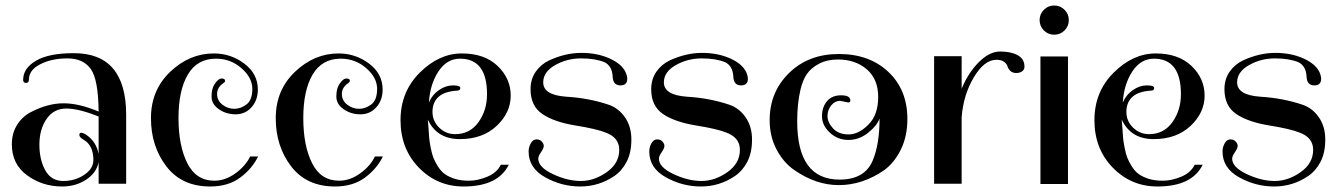

<svg xmlns="http://www.w3.org/2000/svg" viewBox="-20 -667 4863 697"><path d="M206 10Q134 10 78.5 -30.5Q23 -71 23 -143Q23 -185 43.5 -216Q64 -247 96 -262Q155 -292 211 -292Q267 -292 338 -262Q337 -378 309.5 -416.5Q282 -455 225 -455Q168 -455 126.5 -434Q85 -413 85 -378Q85 -366 74.5 -366Q64 -366 64 -377Q64 -419 110.5 -446.5Q157 -474 248 -474Q438 -474 438 -250V0H338V-79Q331 -40 293 -15Q255 10 206 10ZM294 -177Q330 -152 338 -108V-244Q266 -273 220.5 -273Q175 -273 149 -235Q123 -197 123 -142Q123 -87 144.5 -48.5Q166 -10 209.5 -10Q253 -10 286 -32.5Q319 -55 319 -86Q319 -140 283 -160Q268 -169 268 -177Q268 -185 275 -185Q282 -185 294 -177Z M888 -99H917Q895 -54 851.5 -22Q808 10 743 10Q640 10 584 -63Q528 -136 528 -238Q528 -340 598 -406.5Q668 -473 756 -473Q818 -473 867 -436Q916 -399 916 -342Q916 -303 893 -277.5Q870 -252 835.5 -252Q801 -252 774.5 -270.5Q748 -289 748 -316.5Q748 -344 758 -360Q772 -382 784.5 -382Q797 -382 797 -374Q797 -369 792 -366Q768 -350 768 -326Q768 -302 787.5 -287Q807 -272 830.5 -272Q854 -272 875 -288Q896 -304 896 -344.5Q896 -385 856.5 -419.5Q817 -454 764 -454Q696 -454 662 -396.5Q628 -339 628 -238.5Q628 -138 660 -74.5Q692 -11 758 -11Q798 -11 835 -38Q872 -65 888 -99Z M1341 -99H1370Q1348 -54 1304.5 -22Q1261 10 1196 10Q1093 10 1037 -63Q981 -136 981 -238Q981 -340 1051 -406.5Q1121 -473 1209 -473Q1271 -473 1320 -436Q1369 -399 1369 -342Q1369 -303 1346 -277.5Q1323 -252 1288.5 -252Q1254 -252 1227.5 -270.5Q1201 -289 1201 -316.5Q1201 -344 1211 -360Q1225 -382 1237.5 -382Q1250 -382 1250 -374Q1250 -369 1245 -366Q1221 -350 1221 -326Q1221 -302 1240.5 -287Q1260 -272 1283.5 -272Q1307 -272 1328 -288Q1349 -304 1349 -344.5Q1349 -385 1309.5 -419.5Q1270 -454 1217 -454Q1149 -454 1115 -396.5Q1081 -339 1081 -238.5Q1081 -138 1113 -74.5Q1145 -11 1211 -11Q1251 -11 1288 -38Q1325 -65 1341 -99Z M1798 -69H1827Q1788 10 1663 10Q1567 10 1500.5 -58.5Q1434 -127 1434 -230.5Q1434 -334 1504 -403.5Q1574 -473 1656.5 -473Q1739 -473 1786.5 -427.5Q1834 -382 1834 -320Q1834 -258 1783 -210Q1732 -162 1649 -162Q1566 -162 1533 -233Q1534 -226 1535.5 -203Q1537 -180 1538 -167Q1539 -154 1543.5 -131Q1548 -108 1553.5 -94Q1559 -80 1570 -62.5Q1581 -45 1595 -35Q1609 -25 1630.5 -18Q1652 -11 1683 -11Q1714 -11 1749 -25.5Q1784 -40 1798 -69ZM1748 -325Q1748 -454 1650 -454Q1602 -454 1571.5 -407.5Q1541 -361 1537 -295Q1549 -323 1573.5 -340Q1598 -357 1624.5 -357Q1651 -357 1651 -347.5Q1651 -338 1639 -338Q1593 -335 1571.5 -315Q1550 -295 1550 -261Q1550 -227 1574.5 -203.5Q1599 -180 1632 -180Q1686 -180 1717 -223.5Q1748 -267 1748 -325Z M1899 -117Q1899 -133 1907 -147Q1915 -161 1927.5 -161Q1940 -161 1947 -153Q1954 -145 1954 -137Q1954 -129 1944 -114.5Q1934 -100 1934 -91Q1934 -60 1987 -35Q2040 -10 2088.5 -10Q2137 -10 2182.5 -42Q2228 -74 2228 -123Q2228 -168 2178 -186Q2146 -199 2069 -211.5Q1992 -224 1949 -253Q1906 -282 1906 -343Q1906 -380 1925 -407Q1944 -434 1974 -448Q2033 -475 2090.5 -475Q2148 -475 2192.5 -455Q2237 -435 2251 -405Q2257 -391 2257 -381Q2257 -357 2232 -357Q2205 -357 2204 -390Q2202 -427 2175 -441Q2141 -455 2089.5 -455Q2038 -455 1995 -430.5Q1952 -406 1952 -368Q1952 -322 2035 -316Q2118 -311 2189 -287Q2225 -275 2248.5 -241.5Q2272 -208 2272 -160.5Q2272 -113 2255 -80Q2238 -47 2210 -28Q2154 10 2086.5 10Q2019 10 1959 -23.5Q1899 -57 1899 -117Z M2337 -117Q2337 -133 2345 -147Q2353 -161 2365.5 -161Q2378 -161 2385 -153Q2392 -145 2392 -137Q2392 -129 2382 -114.5Q2372 -100 2372 -91Q2372 -60 2425 -35Q2478 -10 2526.5 -10Q2575 -10 2620.5 -42Q2666 -74 2666 -123Q2666 -168 2616 -186Q2584 -199 2507 -211.5Q2430 -224 2387 -253Q2344 -282 2344 -343Q2344 -380 2363 -407Q2382 -434 2412 -448Q2471 -475 2528.5 -475Q2586 -475 2630.5 -455Q2675 -435 2689 -405Q2695 -391 2695 -381Q2695 -357 2670 -357Q2643 -357 2642 -390Q2640 -427 2613 -441Q2579 -455 2527.5 -455Q2476 -455 2433 -430.5Q2390 -406 2390 -368Q2390 -322 2473 -316Q2556 -311 2627 -287Q2663 -275 2686.5 -241.5Q2710 -208 2710 -160.5Q2710 -113 2693 -80Q2676 -47 2648 -28Q2592 10 2524.5 10Q2457 10 2397 -23.5Q2337 -57 2337 -117Z M2774 -231Q2774 -333 2844.5 -402Q2915 -471 3025.5 -471Q3136 -471 3205 -406Q3274 -341 3274 -235Q3274 -172 3250 -123.5Q3226 -75 3188 -48Q3110 5 3025 5Q2942 5 2863 -50Q2824 -77 2799 -124.5Q2774 -172 2774 -231ZM3059 -295 3030 -301Q3011 -301 2997.5 -284.5Q2984 -268 2984 -245.5Q2984 -223 3004 -201Q3024 -179 3060.5 -179Q3097 -179 3132.5 -214.5Q3168 -250 3168 -315Q3168 -380 3126.5 -415.5Q3085 -451 3022 -451Q2982 -451 2953 -435.5Q2924 -420 2909 -398Q2894 -376 2886 -342Q2874 -292 2874 -226Q2874 -15 3028 -15Q3119 -15 3148 -84Q3173 -143 3173 -237Q3164 -211 3131.5 -185Q3099 -159 3060 -159Q3021 -159 2992.5 -185.5Q2964 -212 2964 -245Q2964 -278 2982 -299.5Q3000 -321 3033.5 -321Q3067 -321 3067 -302Q3067 -295 3059 -295Z M3699 -425Q3699 -414 3690.5 -408Q3682 -402 3669 -402Q3656 -402 3648 -409.5Q3640 -417 3637.5 -426Q3635 -435 3625 -442.5Q3615 -450 3597 -450Q3553 -450 3515 -386Q3477 -322 3471 -241V0H3371V-463H3471V-345Q3495 -403 3533.5 -441.5Q3572 -480 3611 -480Q3650 -480 3674.5 -466.5Q3699 -453 3699 -425Z M3857 -462V1H3757V-462ZM3769.5 -556.5Q3754 -572 3754 -594Q3754 -616 3769.5 -631.5Q3785 -647 3807 -647Q3829 -647 3844.5 -631.5Q3860 -616 3860 -594Q3860 -572 3844.5 -556.5Q3829 -541 3807 -541Q3785 -541 3769.5 -556.5Z M4317 -69H4346Q4307 10 4182 10Q4086 10 4019.5 -58.5Q3953 -127 3953 -230.5Q3953 -334 4023 -403.5Q4093 -473 4175.5 -473Q4258 -473 4305.5 -427.5Q4353 -382 4353 -320Q4353 -258 4302 -210Q4251 -162 4168 -162Q4085 -162 4052 -233Q4053 -226 4054.5 -203Q4056 -180 4057 -167Q4058 -154 4062.5 -131Q4067 -108 4072.5 -94Q4078 -80 4089 -62.5Q4100 -45 4114 -35Q4128 -25 4149.5 -18Q4171 -11 4202 -11Q4233 -11 4268 -25.5Q4303 -40 4317 -69ZM4267 -325Q4267 -454 4169 -454Q4121 -454 4090.5 -407.5Q4060 -361 4056 -295Q4068 -323 4092.5 -340Q4117 -357 4143.5 -357Q4170 -357 4170 -347.5Q4170 -338 4158 -338Q4112 -335 4090.5 -315Q4069 -295 4069 -261Q4069 -227 4093.5 -203.5Q4118 -180 4151 -180Q4205 -180 4236 -223.5Q4267 -267 4267 -325Z M4418 -117Q4418 -133 4426 -147Q4434 -161 4446.5 -161Q4459 -161 4466 -153Q4473 -145 4473 -137Q4473 -129 4463 -114.5Q4453 -100 4453 -91Q4453 -60 4506 -35Q4559 -10 4607.5 -10Q4656 -10 4701.5 -42Q4747 -74 4747 -123Q4747 -168 4697 -186Q4665 -199 4588 -211.5Q4511 -224 4468 -253Q4425 -282 4425 -343Q4425 -380 4444 -407Q4463 -434 4493 -448Q4552 -475 4609.5 -475Q4667 -475 4711.5 -455Q4756 -435 4770 -405Q4776 -391 4776 -381Q4776 -357 4751 -357Q4724 -357 4723 -390Q4721 -427 4694 -441Q4660 -455 4608.5 -455Q4557 -455 4514 -430.5Q4471 -406 4471 -368Q4471 -322 4554 -316Q4637 -311 4708 -287Q4744 -275 4767.5 -241.5Q4791 -208 4791 -160.5Q4791 -113 4774 -80Q4757 -47 4729 -28Q4673 10 4605.5 10Q4538 10 4478 -23.5Q4418 -57 4418 -117Z"/></svg>

Font: Spirax
Style: Regular
Weight: 400
Designer: Brenda Gallo (gbrenda1987@gmail.com)
Foundry: Brenda Gallo
Version: Version 1.002